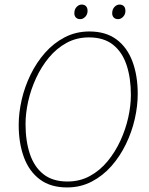

<svg xmlns="http://www.w3.org/2000/svg" viewBox="-20 -810 652 842"><path d="M274 12Q202 12 155 -23Q108 -58 85 -120Q62 -182 62 -262Q62 -315 75 -372Q88 -429 114 -482.5Q140 -536 177.5 -578.5Q215 -621 264 -646.5Q313 -672 372 -672Q444 -672 491 -637Q538 -602 561 -540Q584 -478 584 -398Q584 -345 571 -288Q558 -231 532 -177.5Q506 -124 468.5 -81.5Q431 -39 382 -13.5Q333 12 274 12ZM276 -14Q330 -14 374 -38Q418 -62 451.5 -102.5Q485 -143 508 -193Q531 -243 542.5 -295Q554 -347 554 -394Q554 -468 535 -525Q516 -582 475.5 -614Q435 -646 370 -646Q316 -646 272 -622Q228 -598 194.5 -557.5Q161 -517 138 -467Q115 -417 103.5 -365Q92 -313 92 -266Q92 -192 111 -135Q130 -78 170.5 -46Q211 -14 276 -14ZM332 -726Q320 -726 313 -733Q306 -740 306 -752Q306 -769 316 -779.5Q326 -790 338 -790Q350 -790 357 -783Q364 -776 364 -762Q364 -747 354 -736.5Q344 -726 332 -726ZM498 -726Q486 -726 479 -733Q472 -740 472 -752Q472 -769 482 -779.5Q492 -790 504 -790Q516 -790 523 -783Q530 -776 530 -762Q530 -747 520 -736.5Q510 -726 498 -726Z"/></svg>

Font: Source Sans Variable
Style: Italic
Weight: 200
Italic angle: -11°
Designer: Paul D. Hunt
Foundry: Adobe Systems Incorporated
Version: Version 3.006;hotconv 1.0.111;makeotfexe 2.5.65597